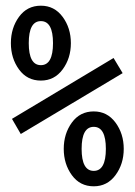

<svg xmlns="http://www.w3.org/2000/svg" viewBox="-20 -653 478 681"><path d="M231.4 -500Q231.4 -446.3 202.1 -406.7Q172.9 -367.2 125 -367.2Q76.2 -367.2 47.4 -406.7Q18.6 -446.3 18.6 -500Q18.6 -553.7 47.4 -593.3Q76.2 -632.8 125 -632.8Q172.9 -632.8 202.1 -593.3Q231.4 -553.7 231.4 -500ZM168 -500Q168 -578.1 125 -578.1Q82 -578.1 82 -500Q82 -421.9 125 -421.9Q168 -421.9 168 -500ZM382.8 -447.3 415 -393.6 53.7 -177.7 22.5 -231.4ZM418.9 -125Q418.9 -71.3 389.6 -31.7Q360.4 7.8 312.5 7.8Q263.7 7.8 234.9 -31.7Q206.1 -71.3 206.1 -125Q206.1 -178.7 234.9 -218.3Q263.7 -257.8 312.5 -257.8Q360.4 -257.8 389.6 -218.3Q418.9 -178.7 418.9 -125ZM355.5 -125Q355.5 -203.1 312.5 -203.1Q269.5 -203.1 269.5 -125Q269.5 -46.9 312.5 -46.9Q355.5 -46.9 355.5 -125Z"/></svg>

Font: Sudo
Style: Bold
Weight: 700
Monospace: yes
Designer: Jens Kutilek
Foundry: Jens Kutilek
Version: Version 0.040